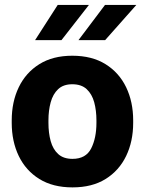

<svg xmlns="http://www.w3.org/2000/svg" viewBox="-20 -770 603 799"><path d="M28.8 -258.8V-269Q28.8 -346.2 58.1 -407Q87.4 -467.8 143.6 -502.9Q199.7 -538.1 280.8 -538.1Q362.8 -538.1 419.2 -502.9Q475.6 -467.8 504.9 -407Q534.2 -346.2 534.2 -269V-258.8Q534.2 -181.6 504.9 -120.8Q475.6 -60.1 419.4 -25.1Q363.3 9.8 281.7 9.8Q200.2 9.8 143.8 -25.1Q87.4 -60.1 58.1 -120.8Q28.8 -181.6 28.8 -258.8ZM181.6 -269V-258.8Q181.6 -216.8 190.9 -182.9Q200.2 -148.9 222.2 -128.9Q244.1 -108.9 281.7 -108.9Q337.4 -108.9 359.4 -152.3Q381.3 -195.8 381.3 -258.8V-269Q381.3 -310.1 372.1 -344.2Q362.8 -378.4 340.8 -398.9Q318.8 -419.4 280.8 -419.4Q243.7 -419.4 221.9 -398.9Q200.2 -378.4 190.9 -344.2Q181.6 -310.1 181.6 -269ZM306.6 -603 417 -749.5H547.4L417.5 -603ZM126 -603 220.2 -749.5H350.1L235.8 -603Z"/></svg>

Font: Vazirmatn UI FD ExtraBold
Style: Regular
Weight: 800
Designer: Saber Rastikerdar
Foundry: Saber Rastikerdar
Version: Version 33.003